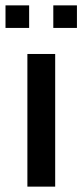

<svg xmlns="http://www.w3.org/2000/svg" viewBox="-46 -695 306 715"><path d="M56 0V-494H159.5V0ZM152.5 -591V-675H240.5V-591ZM-25.5 -591V-675H62.5V-591Z"/></svg>

Font: Cabin SemiCondensedMedium
Style: Regular
Weight: 500
Width: 4
Designer: Pablo Impallari
Foundry: Pablo Impallari. http://www.impallari.com Igino Marini. http://www.ikern.com
Version: Version 3.001